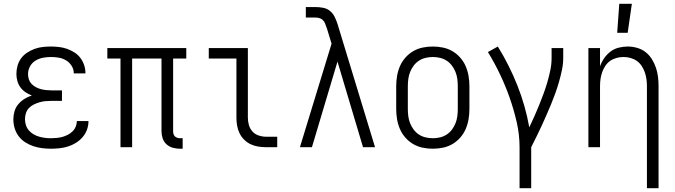

<svg xmlns="http://www.w3.org/2000/svg" viewBox="-20 -772 3540 1007"><path d="M247 8Q224 8 200.5 5Q177 2 154.5 -5.5Q132 -13 112 -26Q92 -39 78 -57.5Q64 -76 57 -99Q50 -122 50 -146Q50 -167 56 -188Q62 -209 76 -225.5Q90 -242 108.5 -253.5Q127 -265 147 -271Q129 -278 113.5 -288.5Q98 -299 87 -314Q76 -329 71 -347.5Q66 -366 66 -384Q66 -406 72 -427.5Q78 -449 91 -466.5Q104 -484 122.5 -496Q141 -508 161.5 -515.5Q182 -523 203.5 -525.5Q225 -528 247 -528Q268 -528 289.5 -525.5Q311 -523 331 -516Q351 -509 369.5 -497.5Q388 -486 401 -469Q414 -452 421 -431.5Q428 -411 428 -390V-387H367V-388Q367 -409 355.5 -427Q344 -445 326.5 -455.5Q309 -466 288.5 -469.5Q268 -473 247 -473Q226 -473 205 -469Q184 -465 166 -454Q148 -443 137.5 -424Q127 -405 127 -384Q127 -369 131.5 -355.5Q136 -342 145.5 -332Q155 -322 168 -315Q181 -308 194.5 -304.5Q208 -301 222 -299.5Q236 -298 250 -298H305V-243H250Q234 -243 218 -241.5Q202 -240 187 -235.5Q172 -231 157.5 -224Q143 -217 132 -205.5Q121 -194 116 -178.5Q111 -163 111 -147Q111 -131 116 -115.5Q121 -100 131.5 -88Q142 -76 155.5 -68Q169 -60 184.5 -55.5Q200 -51 215.5 -49Q231 -47 247 -47Q262 -47 277.5 -48.5Q293 -50 307.5 -54Q322 -58 335.5 -65Q349 -72 360 -82.5Q371 -93 377 -107.5Q383 -122 383 -137H444V-136Q444 -113 436 -91.5Q428 -70 413 -52.5Q398 -35 378.5 -23Q359 -11 337.5 -4Q316 3 293 5.5Q270 8 247 8Z M924 8Q905 8 886.5 3Q868 -2 853.5 -15Q839 -28 833 -46.5Q827 -65 827 -84V-465H673V0H612V-465H543V-520H957V-465H888V-84Q888 -76 890 -69Q892 -62 897 -57Q902 -52 909.5 -49.5Q917 -47 924 -47H938V8Z M1374 0Q1354 0 1333 -3.5Q1312 -7 1293.5 -16Q1275 -25 1260 -40Q1245 -55 1236 -74Q1227 -93 1223.5 -113.5Q1220 -134 1220 -155V-465H1075V-520H1280V-155Q1280 -135 1285.5 -116Q1291 -97 1304 -82.5Q1317 -68 1336 -61.5Q1355 -55 1374 -55H1434V0Z M1553 0 1719 -543 1693 -628 1692 -629Q1689 -639 1685 -649Q1681 -659 1673.5 -666.5Q1666 -674 1655.5 -677Q1645 -680 1635 -680H1584V-735H1635Q1655 -735 1675.5 -731Q1696 -727 1711.5 -714Q1727 -701 1736 -682Q1745 -663 1751 -644L1757 -624L1947 0H1884L1750 -449L1616 0Z M2250 8Q2223 8 2196.5 2.5Q2170 -3 2147 -16.5Q2124 -30 2106 -50.5Q2088 -71 2077.5 -95.5Q2067 -120 2062.5 -146.5Q2058 -173 2058 -200V-320Q2058 -347 2062.5 -373.5Q2067 -400 2077.5 -424.5Q2088 -449 2106 -469.5Q2124 -490 2147 -503.5Q2170 -517 2196.5 -522.5Q2223 -528 2250 -528Q2277 -528 2303.5 -522.5Q2330 -517 2353 -503.5Q2376 -490 2394 -469.5Q2412 -449 2422.5 -424.5Q2433 -400 2437.5 -373.5Q2442 -347 2442 -320V-200Q2442 -173 2437.5 -146.5Q2433 -120 2422.5 -95.5Q2412 -71 2394 -50.5Q2376 -30 2353 -16.5Q2330 -3 2303.5 2.5Q2277 8 2250 8ZM2250 -47Q2269 -47 2288 -51.5Q2307 -56 2323 -66.5Q2339 -77 2350.5 -92.5Q2362 -108 2369 -125.5Q2376 -143 2378.5 -162Q2381 -181 2381 -200V-320Q2381 -339 2378.5 -358Q2376 -377 2369 -394.5Q2362 -412 2350.5 -427.5Q2339 -443 2323 -453.5Q2307 -464 2288 -468.5Q2269 -473 2250 -473Q2231 -473 2212 -468.5Q2193 -464 2177 -453.5Q2161 -443 2149.5 -427.5Q2138 -412 2131 -394.5Q2124 -377 2121.5 -358Q2119 -339 2119 -320V-200Q2119 -181 2121.5 -162Q2124 -143 2131 -125.5Q2138 -108 2149.5 -92.5Q2161 -77 2177 -66.5Q2193 -56 2212 -51.5Q2231 -47 2250 -47Z M2705 215V0Q2705 -66 2690 -131.5Q2675 -197 2653 -259.5Q2631 -322 2602.5 -382Q2574 -442 2539 -499L2591 -528Q2651 -431 2693.5 -324Q2736 -217 2756 -104Q2770 -133 2783 -162.5Q2796 -192 2808 -221.5Q2820 -251 2831 -281Q2842 -311 2851 -342Q2860 -373 2866.5 -404.5Q2873 -436 2873 -468V-520H2934V-468Q2934 -437 2927.5 -406Q2921 -375 2912.5 -345Q2904 -315 2893.5 -285.5Q2883 -256 2871 -227Q2859 -198 2846.5 -169.5Q2834 -141 2821 -112.5Q2808 -84 2794 -56Q2780 -28 2766 0V215Z M3217 -600 3228 -752H3294L3272 -600ZM3373 215V-320Q3373 -339 3370.5 -357Q3368 -375 3362 -392.5Q3356 -410 3345.5 -426Q3335 -442 3320 -452.5Q3305 -463 3287 -468Q3269 -473 3250 -473Q3231 -473 3213 -468Q3195 -463 3180 -452.5Q3165 -442 3154.5 -426Q3144 -410 3138 -392.5Q3132 -375 3129.5 -357Q3127 -339 3127 -320V0H3066V-520H3127V-424Q3135 -447 3149 -467Q3163 -487 3182 -501.5Q3201 -516 3225 -522Q3249 -528 3273 -528Q3297 -528 3321.5 -521Q3346 -514 3365.5 -499Q3385 -484 3398.5 -462.5Q3412 -441 3420 -417.5Q3428 -394 3431 -369.5Q3434 -345 3434 -320V215Z"/></svg>

Font: Iosevka SS18 Light
Style: Regular
Weight: 300
Monospace: yes
Designer: Belleve Invis
Foundry: Belleve Invis
Version: Version 25.1.1; ttfautohint (v1.8.4)